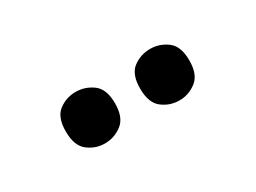

<svg xmlns="http://www.w3.org/2000/svg" viewBox="-25 -910 591 443"><g transform="rotate(-30 270.0 -688.5)"><path d="M369 -620Q343 -620 323 -635.5Q303 -651 303 -689Q303 -727 323 -742Q343 -757 369 -757Q393 -757 413.5 -742Q434 -727 434 -689Q434 -651 413.5 -635.5Q393 -620 369 -620ZM170 -620Q145 -620 125 -635.5Q105 -651 105 -689Q105 -727 125 -742Q145 -757 170 -757Q195 -757 215.5 -742Q236 -727 236 -689Q236 -651 215.5 -635.5Q195 -620 170 -620Z"/></g></svg>

Font: Noto Serif Khmer SemiCondensed ExtraBold
Style: Regular
Weight: 800
Width: 4
Designer: Danh Hong and the Monotype Design Team
Foundry: Monotype Imaging Inc.
Version: Version 2.004